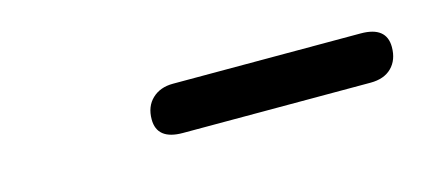

<svg xmlns="http://www.w3.org/2000/svg" viewBox="-24 -776 568 245"><g transform="rotate(-15 260.0 -653.0)"><path d="M199 -621Q165 -621 165 -648Q165 -665 175.5 -675Q186 -685 203 -685H451Q485 -685 485 -658Q485 -641 475 -631Q465 -621 447 -621Z"/></g></svg>

Font: Nunito ExtraLight SemiBold
Style: Italic
Weight: 600
Italic angle: -9°
Version: Version 3.602